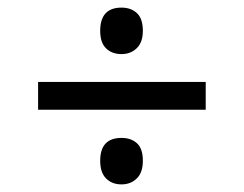

<svg xmlns="http://www.w3.org/2000/svg" viewBox="-20 -604 640 504"><path d="M243 -523Q243 -584 299 -584Q324 -584 339.5 -569.5Q355 -555 355 -523Q355 -493 339 -477.5Q323 -462 299 -462Q274 -462 258.5 -477Q243 -492 243 -523ZM80 -389H520V-316H80ZM243 -182Q243 -242 299 -242Q324 -242 339.5 -228Q355 -214 355 -182Q355 -151 339 -135.5Q323 -120 299 -120Q274 -120 258.5 -135.5Q243 -151 243 -182Z"/></svg>

Font: Noto Sans Mono UI
Style: Regular
Weight: 400
Monospace: yes
Designer: Monotype Design team
Foundry: Monotype Imaging Inc.
Version: Version 1.000